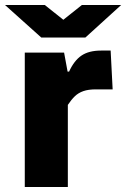

<svg xmlns="http://www.w3.org/2000/svg" viewBox="-50 -747 504 767"><path d="M49 0V-537H206L220 -461H226Q246 -505 275.5 -525Q305 -545 354 -545H392L400 -390H333Q303 -390 283 -383Q263 -376 249 -362.5Q235 -349 221 -328V0ZM115 -597 -30 -727H129L203 -668L277 -727H434L291 -597Z"/></svg>

Font: Hubot Sans SemiExpanded
Style: Bold
Weight: 700
Width: 6
Designer: Deni Anggara
Foundry: GitHub, Inc., Subsidiary of Microsoft Corporation
Version: Version 2.000